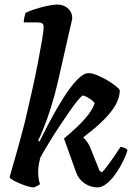

<svg xmlns="http://www.w3.org/2000/svg" viewBox="-20 -820 599 840"><path d="M128 0Q114 0 89.5 -8.5Q65 -17 44.5 -27.5Q24 -38 22 -45Q26 -59 34 -87Q42 -115 52 -150Q62 -185 71.5 -220.5Q81 -256 89 -287Q104 -351 119 -417.5Q134 -484 145.5 -543.5Q157 -603 164 -645Q171 -687 171 -703Q171 -714 164 -718Q157 -722 144 -722H84Q84 -734 87 -746Q90 -758 92 -764Q106 -771 132 -779.5Q158 -788 185 -794Q212 -800 231 -800Q259 -800 277.5 -783Q296 -766 296 -741Q296 -737 293 -724Q290 -711 282 -677L233 -461Q219 -400 202.5 -348.5Q186 -297 171 -260Q156 -223 147 -205L153 -201Q174 -244 201.5 -295.5Q229 -347 258.5 -393.5Q288 -440 316.5 -470Q345 -500 367 -500Q383 -500 405 -491Q427 -482 449 -469Q471 -456 486.5 -443.5Q502 -431 504 -425Q504 -379 463.5 -328.5Q423 -278 344 -219Q354 -210 364 -195Q374 -180 383 -154L416 -72L426 -66Q436 -76 451 -96Q466 -116 481.5 -138.5Q497 -161 507 -177Q516 -177 525.5 -172.5Q535 -168 538 -163Q532 -142 518.5 -114.5Q505 -87 486.5 -60.5Q468 -34 447 -17Q426 0 407 0Q377 0 350.5 -17.5Q324 -35 313 -66L260 -214Q289 -238 318.5 -266Q348 -294 368.5 -321.5Q389 -349 394 -369Q384 -382 366.5 -392Q349 -402 343 -402Q338 -402 322 -383Q306 -364 284 -332.5Q262 -301 238 -264.5Q214 -228 192.5 -192.5Q171 -157 156 -130Q152 -114 149.5 -99Q147 -84 147 -66Q147 -53 149 -39.5Q151 -26 155 -15Q154 -12 144.5 -7.5Q135 -3 128 0Z"/></svg>

Font: Texturina
Style: Bold Italic
Weight: 700
Italic angle: -11°
Designer: Guillermo Torres Carreño
Foundry: Omnibus-Type
Version: Version 1.002; ttfautohint (v1.8.3)